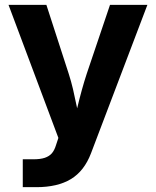

<svg xmlns="http://www.w3.org/2000/svg" viewBox="-20 -566 642 790"><path d="M73.7 89.4H117.7Q146 89.4 164.3 83.3Q182.6 77.1 193.4 64.7Q204.1 52.2 210.4 31.2L220.2 1.5L15.1 -545.9H170.9L262.7 -262.7Q272.9 -231 280.3 -199.5Q287.6 -168 297.9 -118.2Q304.7 -83.5 314 -43H279.8Q288.6 -81.5 297.4 -120.1Q307.1 -161.1 316.7 -195.6Q326.2 -230 336.9 -262.7L432.6 -545.9H586.4L354.5 64.5Q326.7 137.7 271.7 170.9Q216.8 204.1 129.9 204.1H73.7Z"/></svg>

Font: Inter RS Variable
Style: Regular
Weight: 400
Designer: Rasmus Andersson (customised by Maria Ramos and Noel Pretorius)
Foundry: rsms
Version: Version 3.001;Glyphs 3.2.3 (3260)